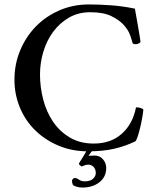

<svg xmlns="http://www.w3.org/2000/svg" viewBox="-20 -675 702 864"><path d="M380 -655Q428 -655 481.5 -651Q535 -647 587 -636Q587 -635 591 -613.5Q595 -592 599.5 -565.5Q604 -539 608 -516Q612 -493 612 -489Q613 -484 605.5 -480Q598 -476 590 -476Q581 -476 577 -480Q574 -492 566 -515.5Q558 -539 537.5 -562Q517 -585 481 -602.5Q445 -620 386 -620Q332 -620 290 -595.5Q248 -571 219 -531.5Q190 -492 175 -442Q160 -392 160 -340Q160 -283 174.5 -227Q189 -171 219 -127Q249 -83 294.5 -56Q340 -29 402 -29Q479 -29 528.5 -73.5Q578 -118 592 -192Q612 -192 625 -183Q625 -176 621.5 -154Q618 -132 612.5 -108Q607 -84 600.5 -63.5Q594 -43 589 -39Q546 -18 495.5 -6Q445 6 376 6Q304 6 243.5 -19.5Q183 -45 138.5 -88.5Q94 -132 69.5 -191Q45 -250 45 -316Q45 -386 70.5 -447.5Q96 -509 140.5 -555Q185 -601 246.5 -628Q308 -655 380 -655ZM378 26Q383 26 392 25.5Q401 25 406 25Q429 25 443.5 42Q458 59 458 81Q458 121 427.5 145Q397 169 351 169Q338 169 325.5 165.5Q313 162 308 157Q304 147 304 140Q304 134 308 130Q312 126 317 126Q325 126 335.5 133.5Q346 141 361 141Q386 141 398.5 129.5Q411 118 411 104Q411 86 401 76Q391 66 378 66Q370 66 363.5 68Q357 70 348 74Q346 74 340 69Q334 64 336 59Q344 46 354.5 29.5Q365 13 371 0H398Q396 2 388 12.5Q380 23 378 26Z"/></svg>

Font: Vermiglione Medium
Style: Regular
Weight: 500
Version: Version 1.000